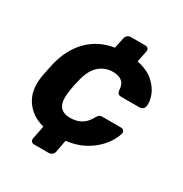

<svg xmlns="http://www.w3.org/2000/svg" viewBox="-165 -737 920 964"><g transform="rotate(30 294.5 -255.0)"><path d="M167 100Q156 100 150.5 93Q145 86 147 75L162 -1Q90 -19 52.5 -75.5Q15 -132 30 -219Q33 -235 38 -259.5Q43 -284 47 -300Q70 -393 128.5 -451.5Q187 -510 275 -524L288 -585Q290 -596 298.5 -603Q307 -610 317 -610H402Q412 -610 418 -603Q424 -596 421 -585L408 -521Q468 -509 502.5 -478.5Q537 -448 550.5 -413Q564 -378 560 -351Q559 -340 551 -333Q543 -326 533 -326H424Q414 -326 408.5 -331Q403 -336 401 -347Q400 -382 381.5 -398Q363 -414 328 -414Q283 -414 249.5 -385Q216 -356 201 -295Q196 -276 192 -257.5Q188 -239 186 -224Q176 -162 193.5 -134Q211 -106 256 -106Q291 -106 318 -121Q345 -136 364 -171Q370 -182 376.5 -187Q383 -192 394 -192H502Q513 -192 518.5 -184.5Q524 -177 521 -167Q516 -147 500.5 -121Q485 -95 457.5 -68.5Q430 -42 390 -22Q350 -2 294 5L281 75Q279 86 270.5 93Q262 100 251 100Z"/></g></svg>

Font: Rubik Light SemiBold
Style: Italic
Weight: 600
Italic angle: -12°
Version: Version 2.104